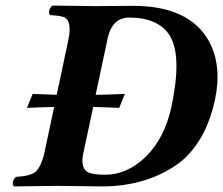

<svg xmlns="http://www.w3.org/2000/svg" viewBox="-20 -667 801 689"><path d="M279.3 -119.1Q267.1 -62 297.4 -47.9Q316.4 -40 358.4 -40Q435.1 -40 502 -103.5Q570.8 -170.4 595.2 -284.2Q634.3 -467.8 588.4 -540.5Q547.4 -603.5 444.3 -604Q383.3 -604 366.7 -531.2Q366.2 -529.8 366.2 -528.8L323.2 -326.7Q378.9 -327.6 428.2 -330.1L407.7 -279.8Q364.7 -282.2 314.5 -283.2ZM185.1 0 30.8 2Q21 -4.9 29.3 -22.5Q33.2 -29.3 37.6 -32.2Q89.8 -35.2 107.9 -50.8Q128.9 -70.8 140.1 -122.1L174.3 -283.2Q124.5 -282.2 76.7 -279.8L97.2 -330.1Q139.6 -328.1 183.6 -326.7L225.1 -522.9Q239.3 -589.8 211.4 -604.5Q197.8 -610.8 161.1 -612.8Q151.4 -619.6 159.7 -637.2Q163.6 -644 168.5 -647Q169.4 -647 322.3 -645Q340.8 -645 380.4 -645.5Q429.2 -646 457.5 -646Q659.7 -646 730 -518.6Q777.3 -431.6 751.5 -309.1Q723.1 -176.3 644.5 -100.6Q633.3 -89.8 622.6 -82Q508.3 1.5 346.7 2Q326.7 2 265.9 1Q205.1 0 185.1 0Z"/></svg>

Font: Linux Libertine Slanted O
Style: Bold Slanted
Weight: 700
Designer: Philipp H. Poll
Foundry: Philipp H. Poll
Version: Version 5.0.0